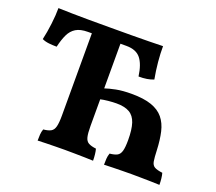

<svg xmlns="http://www.w3.org/2000/svg" viewBox="-116 -836 1117 995"><g transform="rotate(20 443.0 -338.0)"><path d="M179.8 3Q179.8 -14.2 180.8 -30.3Q181.8 -46.4 187.2 -61Q214.4 -63.6 228.7 -71.7Q243 -79.8 248.4 -100.7Q253.8 -121.6 253.8 -161.8V-631H411.4V-161.8Q411.4 -121.6 416.5 -101Q421.6 -80.4 436.2 -72.3Q450.8 -64.2 478 -61Q481.6 -48.8 483.5 -31.2Q485.4 -13.6 485.4 3Q467.6 2 440 1.5Q412.4 1 382.6 0.5Q352.8 0 329.6 0Q306.4 0 279.2 0.5Q252 1 225.9 1.5Q199.8 2 179.8 3ZM545.8 3Q545.8 -14.2 546.8 -30.3Q547.8 -46.4 553.2 -61Q579.2 -63.6 593.6 -71Q608 -78.4 613.9 -98.8Q619.8 -119.2 619.8 -158.8Q619.8 -217.8 608.3 -252.5Q596.8 -287.2 570.4 -302.5Q544 -317.8 498.8 -317.8Q479.2 -317.8 453.2 -315.3Q427.2 -312.8 406.6 -307.8V-367.6Q435 -377.2 470.3 -384.2Q505.6 -391.2 555.2 -391.2Q622.2 -391.2 664.9 -376.4Q707.6 -361.6 731.4 -332.5Q755.2 -303.4 765.1 -260.5Q775 -217.6 777.4 -161.8Q778.8 -121.2 782.3 -101.1Q785.8 -81 799.7 -72.9Q813.6 -64.8 844 -61Q847.6 -48.8 849.5 -31.2Q851.4 -13.6 851.4 3Q834 2 806.2 1.5Q778.4 1 748.4 0.5Q718.4 0 695.6 0Q672.8 0 645.4 0.5Q618 1 591.9 1.5Q565.8 2 545.8 3ZM106 -487.8Q84.8 -487.8 63 -490.1Q41.2 -492.4 25 -500.4Q34.4 -541.2 40.4 -590.5Q46.4 -639.8 46.4 -679Q82.8 -678 123.6 -677Q164.4 -676 215.8 -676Q267.2 -676 336.2 -676Q398.8 -676 450.8 -676.3Q502.8 -676.6 545 -677.3Q587.2 -678 623.2 -679Q622.8 -639.4 627.1 -593.3Q631.4 -547.2 640 -501Q623.6 -494.2 602.9 -490.8Q582.2 -487.4 557.6 -487.8Q548.8 -552.4 523.6 -583.9Q498.4 -615.4 444.6 -615.4H232.2Q190.8 -615.4 166.6 -600.6Q142.4 -585.8 128.9 -557.3Q115.4 -528.8 106 -487.8Z"/></g></svg>

Font: Vollkorn
Style: Regular
Weight: 400
Designer: Friedrich Althausen
Foundry: Friedrich Althausen
Version: Version 4.104